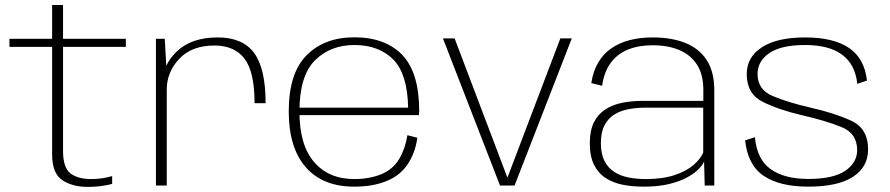

<svg xmlns="http://www.w3.org/2000/svg" viewBox="-20 -746 3577 772"><path d="M333.5 5.5Q384.5 5.5 431 -6.5V-38Q390.5 -26 347 -26Q293 -26 263.2 -49Q233.5 -72 233.5 -138.5V-557.5H486V-590H233.5V-726H189.5V-590H18V-557.5H189.5V-126.5Q189.5 -49 230.2 -21.8Q271 5.5 333.5 5.5Z M1003.5 -331H1048Q1048 -470.5 1001.8 -533Q955.5 -595.5 855.5 -595.5Q750.5 -595.5 691.5 -539.8Q632.5 -484 632.5 -406.5L650.5 -386Q650.5 -456 700.8 -509.5Q751 -563 842.5 -563Q922.5 -563 963 -510.2Q1003.5 -457.5 1003.5 -331ZM607 0H650.5V-448.5L642.5 -590H607Z M1405 4.5V-26Q1301.5 -26 1243 -94.5Q1184 -162.5 1184 -297.5Q1184 -440.5 1246 -503Q1308 -565 1405 -565Q1504.5 -565 1563 -505Q1618.5 -446.5 1621 -313H1176.5V-283H1664.5Q1665.5 -292 1665.5 -300.5Q1665.5 -453 1598 -524.5Q1529.5 -596 1405 -596Q1284.5 -596 1213 -524Q1141 -452 1141 -298Q1141 -151.5 1210 -73Q1278 4.5 1405 4.5ZM1405 -26V4.5Q1478 4.5 1533 -17.5Q1588 -39 1619.5 -86Q1650 -132.5 1658 -192L1618 -202.5Q1610.5 -151 1585.5 -107.5Q1560 -64.5 1512 -45Q1464 -26 1405 -26Z M1990.5 0H2049L2279 -591.5H2233L2021 -33.5H2019.5L1808 -591.5H1761Z M2569 4.5Q2626.5 4.5 2669.2 -5.8Q2712 -16 2741.5 -32Q2771 -48 2788.2 -65.2Q2805.5 -82.5 2811 -96.5L2813.5 0H2852V-383Q2852 -457 2822 -503.8Q2792 -550.5 2736.5 -573Q2681 -595.5 2604 -595.5Q2554.5 -595.5 2512.5 -584.8Q2470.5 -574 2438.5 -552Q2406.5 -530 2385.8 -495.2Q2365 -460.5 2357.5 -412L2401 -401Q2409 -457.5 2435.8 -493.5Q2462.5 -529.5 2505.2 -546.8Q2548 -564 2604 -564Q2666.5 -564 2712 -544.5Q2757.5 -525 2782.8 -485.5Q2808 -446 2808 -384.5V-340.5H2565Q2521 -340.5 2482 -332.8Q2443 -325 2413.8 -306Q2384.5 -287 2368 -254Q2351.5 -221 2351.5 -170Q2351.5 -118 2368.2 -84Q2385 -50 2414.8 -30.5Q2444.5 -11 2483.8 -3.2Q2523 4.5 2569 4.5ZM2576.5 -26Q2540.5 -26 2508 -32.2Q2475.5 -38.5 2450.2 -54.5Q2425 -70.5 2410.5 -98.8Q2396 -127 2396 -171Q2396 -214.5 2410.8 -242.5Q2425.5 -270.5 2450.5 -285.8Q2475.5 -301 2507.2 -307Q2539 -313 2572.5 -313H2807.5V-133Q2797.5 -108 2769 -83Q2740.5 -58 2692.5 -42Q2644.5 -26 2576.5 -26Z M3229.5 4.5Q3349.5 4.5 3410 -35.2Q3470.5 -75 3470.5 -145Q3470.5 -229.5 3402.2 -260.8Q3334 -292 3238 -313.5Q3148.5 -334 3087.2 -359.8Q3026 -385.5 3026 -448Q3026 -500.5 3073.8 -532.8Q3121.5 -565 3217 -565Q3314.5 -565 3366.8 -525.5Q3419 -486 3427 -409L3466 -422Q3456 -511 3393.8 -553.2Q3331.5 -595.5 3217.5 -595.5Q3104.5 -595.5 3043.5 -556Q2982.5 -516.5 2982.5 -448Q2982.5 -368.5 3046.8 -336.5Q3111 -304.5 3205.5 -282.5Q3297.5 -261.5 3362 -235.8Q3426.5 -210 3426.5 -142.5Q3426.5 -92 3378.5 -59.2Q3330.5 -26.5 3230 -26.5Q3133.5 -26.5 3078.2 -66.2Q3023 -106 3015.5 -194.5L2976 -181.5Q2987 -81 3051.8 -38.2Q3116.5 4.5 3229.5 4.5Z"/></svg>

Font: Anybody SemiExpanded ExtraLight
Style: Regular
Weight: 250
Width: 6
Version: Version 1.113;gftools[0.9.25]